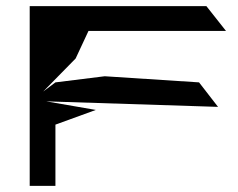

<svg xmlns="http://www.w3.org/2000/svg" viewBox="-20 -795 776 627"><path d="M77 -188H161V-388L293 -436L131 -464L692 -446L630 -526L322 -546L161 -526L121 -496L227 -604L269 -694H718L654 -775H77Z"/></svg>

Font: bitstorm
Style: suext
Weight: 400
Version: Version 0.2